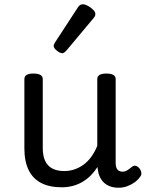

<svg xmlns="http://www.w3.org/2000/svg" viewBox="-20 -859 685 898"><path d="M269 17Q211 17 172 -3.5Q133 -24 113.5 -64.5Q94 -105 94 -166V-489Q94 -502 104.5 -508.5Q115 -515 136 -515Q158 -515 169 -508.5Q180 -502 180 -489V-166Q180 -131 191 -107Q202 -83 224.5 -71Q247 -59 280 -59Q308 -59 332 -68Q356 -77 375.5 -92.5Q395 -108 410 -130Q425 -152 435 -177V-489Q435 -502 445.5 -508.5Q456 -515 478 -515Q499 -515 510 -508.5Q521 -502 521 -489V-96Q521 -82 525 -73Q529 -64 536.5 -60Q544 -56 553 -56Q562 -56 569.5 -59.5Q577 -63 584.5 -69Q592 -75 599 -80Q607 -86 616.5 -83Q626 -80 634 -69Q639 -62 641 -52Q643 -42 636 -33Q626 -18 610 -6.5Q594 5 575 12Q556 19 536 19Q512 19 494.5 12.5Q477 6 465 -6Q453 -18 446 -34Q439 -50 437 -69L436 -78Q422 -56 404.5 -38.5Q387 -21 366 -8.5Q345 4 320.5 10.5Q296 17 269 17ZM272 -610Q261 -610 246 -622Q231 -634 231 -644Q231 -647 232 -650Q233 -653 237 -660L344 -824Q349 -832 354.5 -835.5Q360 -839 368 -839Q378 -839 391.5 -831.5Q405 -824 415.5 -813.5Q426 -803 426 -794Q426 -787 423.5 -782.5Q421 -778 414 -770L291 -623Q279 -610 272 -610Z"/></svg>

Font: Playwrite BE WAL
Style: Regular
Weight: 400
Designer: Veronika Burian, José Scaglione
Foundry: TypeTogether
Version: Version 1.002